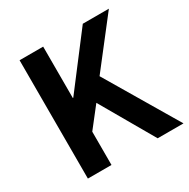

<svg xmlns="http://www.w3.org/2000/svg" viewBox="-166 -891 1023 1041"><g transform="rotate(-30 345.0 -370.5)"><path d="M91.3 0V-740.8H239V-419.2H241.8L487.1 -740.8H650.4L423.6 -449.1L689.9 0H528.2L336.3 -332.7L239 -208.4V0Z"/></g></svg>

Font: Shanggu Sans SC VF
Style: Regular
Weight: 250
Designer: GuiWonder
Version: Version 1.021